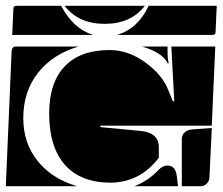

<svg xmlns="http://www.w3.org/2000/svg" viewBox="-20 -650 765 660"><path d="M0 -10 20 -475Q21 -490 35 -490H250Q161 -464 110.5 -399.5Q60 -335 60 -244Q60 -158 109.5 -96.5Q159 -35 245 -10ZM605 -10V-173Q605 -186 615 -195Q625 -204 639 -205L708 -210L700 -40Q699 -27 690.5 -18.5Q682 -10 670 -10ZM442 -10Q490 -28 527 -68Q540 -81 556 -81Q584 -81 588 -43L592 -10ZM149 -260Q149 -366 202.5 -422Q256 -478 357 -478Q421 -478 480 -435Q539 -392 559 -339L574 -302H579L569 -490H720L708 -218H325V-213L463 -200Q526 -194 526 -144V-108Q463 -24 361 -22Q258 -22 203.5 -83Q149 -144 149 -260ZM468 -490H556V-467Q556 -449 560 -433L556 -432Q554 -439 546 -448Q523 -474 468 -490ZM22 -530 26 -620Q26 -630 36 -630H190Q233 -550 300 -530ZM382 -530Q454 -551 491 -630H725L721 -540Q721 -530 711 -530ZM202 -630H478Q430 -568 340 -568Q250 -568 202 -630Z"/></svg>

Font: PrimecolorCV1
Style: Medium
Weight: 500
Designer: gluk
Foundry: gluk
Version: Version 0.672